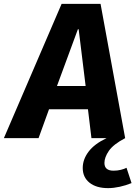

<svg xmlns="http://www.w3.org/2000/svg" viewBox="-71 -713 699 991"><path d="M383 -149H182L128 0H-51L247 -693H448L575 0Q514 32 491 65.5Q468 99 468 128Q468 168 515 168Q535 168 553 163.5Q571 159 582 153L608 232Q579 244 547 251Q515 258 487 258Q426 258 391 230Q356 202 356 154Q356 110 386 70Q416 30 479 0H401ZM223 -269H371L335 -562H331Z"/></svg>

Font: Szlgxwxxxixliatcpuztgldltzi
Style: Regular
Weight: 700
Italic angle: -8°
Designer: Carrois Corporate & Edenspiekermann
Foundry: Carrois Corporate GbR & Edenspiekermann AG
Version: Version 2.001